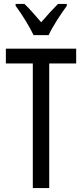

<svg xmlns="http://www.w3.org/2000/svg" viewBox="-20 -963 421 983"><path d="M152 -783H229C250 -829 292 -892 322 -933V-943H277C243 -908 225 -889 191 -849C161 -883 130 -920 105 -943H60V-933C95 -886 131 -827 152 -783ZM232 0V-638H370V-714H10V-638H148V0Z"/></svg>

Font: Noto Sans Gurmukhi UI ExtraCondensed
Style: Regular
Weight: 400
Width: 2
Designer: Jelle Bosma - Monotype Design Team
Foundry: Monotype Imaging Inc.
Version: Version 2.004